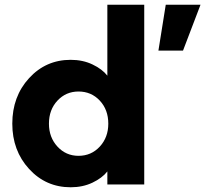

<svg xmlns="http://www.w3.org/2000/svg" viewBox="-20 -780 868 812"><path d="M279 -527Q330 -527 371 -507.5Q412 -488 434 -460V-760H590V0H434V-55Q412 -27 371 -7.5Q330 12 279 12Q174 12 103 -65.5Q32 -143 32 -257Q32 -372 103 -449.5Q174 -527 279 -527ZM754 -566H650L681 -760H828ZM312 -393Q259 -393 223 -354.5Q187 -316 187 -257Q187 -199 223 -160Q259 -121 312 -121Q366 -121 402 -160Q438 -199 438 -257Q438 -316 402 -354.5Q366 -393 312 -393Z"/></svg>

Font: Freely
Style: Bold
Weight: 700
Designer: Kris Sowersby
Foundry: Klim Type Foundry
Version: Version 1.006;hotconv 1.0.113;makeotfexe 2.5.65598;200799169